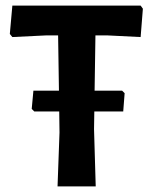

<svg xmlns="http://www.w3.org/2000/svg" viewBox="-20 -664 543 684"><path d="M415 -341 424 -332 419 -267H316L315 -204L321 0H185L192 -192L191 -267H102L93 -276L99 -341H190L187 -538H147L24 -532L15 -543L24 -644H481L489 -633L481 -532L360 -538H320L317 -341Z"/></svg>

Font: Alegreya Sans
Style: Bold
Weight: 700
Designer: Juan Pablo del Peral
Foundry: Huerta Tipografica
Version: Version 2.007